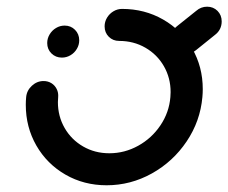

<svg xmlns="http://www.w3.org/2000/svg" viewBox="-20 -548 679 571"><path d="M120.4 -420Q120.4 -433.7 127.6 -445.7Q134.8 -457.8 146.7 -464.8Q158.5 -471.9 172.2 -471.9Q190.7 -471.9 203.1 -459.3Q215.6 -446.7 215.6 -428.1Q215.6 -414.4 208.5 -402.6Q201.5 -390.7 189.6 -383.7Q177.8 -376.7 164.1 -376.7Q145.6 -376.7 133 -389.1Q120.4 -401.5 120.4 -420ZM291.1 -469.6Q291.1 -483.3 298.3 -495.4Q305.6 -507.4 317.4 -514.4Q329.3 -521.5 343 -521.5Q410 -521.5 465 -490Q520 -458.5 551.5 -403.9Q583 -349.3 583 -283Q583 -271.5 581.9 -259.3Q575.6 -187.8 535.2 -127.6Q494.8 -67.4 431.7 -32.2Q368.5 3 297 3Q229.6 3 174.6 -28.7Q119.6 -60.4 88.1 -115.2Q56.7 -170 56.7 -236.3Q56.7 -247.8 57.8 -259.3Q59.6 -278.9 74.8 -293Q90 -307 109.6 -307Q122.6 -307 133 -300.6Q143.3 -294.1 148.7 -283.1Q154.1 -272.2 153 -259.3Q152.2 -248.9 152.2 -244.4Q152.2 -202.2 172.2 -167.4Q192.2 -132.6 227.2 -112.4Q262.2 -92.2 305.2 -92.2Q350.7 -92.2 391.1 -114.6Q431.5 -137 457.2 -175.4Q483 -213.7 486.7 -259.3Q487.4 -269.6 487.4 -274.1Q487.4 -316.3 467.4 -351.1Q447.4 -385.9 412.4 -406.1Q377.4 -426.3 334.4 -426.3Q315.9 -426.3 303.5 -438.7Q291.1 -451.1 291.1 -469.6ZM530.4 -387Q511.9 -387 499.4 -399.4Q487 -411.9 487 -430.4Q487 -442.2 492.2 -452.6Q497.4 -463 506.3 -470L563.7 -515.9Q577.8 -528.1 595.9 -528.1Q614.4 -528.1 626.9 -515.6Q639.3 -503 639.3 -484.4Q639.3 -472.2 634.3 -462Q629.3 -451.9 620 -444.8L563 -398.9Q548.9 -387 530.4 -387Z"/></svg>

Font: 26F Galaxy Sans Extra Bold
Style: Italic
Weight: 800
Italic angle: -5°
Designer: C₂₉H₂₅N₃O₅
Version: Version 1.200